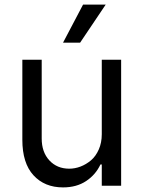

<svg xmlns="http://www.w3.org/2000/svg" viewBox="-20 -804 621 831"><path d="M420.5 -223Q420.5 -186.4 407.5 -157Q394.5 -127.5 373.6 -109.9Q352.6 -92.3 328.5 -83.1Q304.3 -73.9 279.8 -73.9Q226.9 -73.9 193.7 -109.7Q160.5 -145.6 160.5 -204.5V-545.5H76.7V-198.9Q76.7 -98 124.8 -45.5Q172.9 7.1 252.8 7.1Q311.4 7.1 352.8 -20.4Q394.2 -47.9 414.8 -92.3H420.5V0H504.3V-545.5H420.5ZM252.8 -619.3H326.7L437.5 -784.1H339.5Z"/></svg>

Font: Inter-Regular
Style: Regular
Weight: 500
Designer: Rasmus Andersson
Foundry: rsms
Version: ""